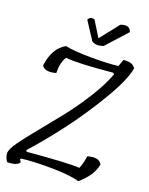

<svg xmlns="http://www.w3.org/2000/svg" viewBox="-136 -1023 857 1108"><g transform="rotate(15 292.5 -469.0)"><path d="M90 -41 85 -36 93 -19Q76 5 17 0Q3 -24 3.5 -48.5Q4 -73 42 -117.5Q80 -162 139.5 -222.5Q199 -283 262.5 -350Q326 -417 387.5 -498Q449 -579 482 -649L475 -657Q260 -655 190 -670Q161 -631 158 -570Q91 -558 73 -593Q97 -702 172 -735Q224 -719 324.5 -709.5Q425 -700 494 -702L513 -744Q547 -743 561 -736Q575 -729 585 -713Q567 -641 476.5 -515Q386 -389 286 -279Q186 -169 106 -96L111 -87Q363 -87 428 -76Q447 -112 455 -152Q524 -167 541 -126Q523 -58 442 0Q391 -21 278.5 -32.5Q166 -44 90 -41ZM382 -792Q339 -780 312 -800L251 -914Q265 -937 291 -926L341 -827L443 -935Q498 -951 507 -908Z"/></g></svg>

Font: Tillana
Style: Regular
Weight: 400
Designer: Lipi Raval (Devanagari, Latin), Jonny Pinhorn (Latin)
Foundry: Indian Type Foundry
Version: Version 2.002;PS 1.0;hotconv 1.0.79;makeotf.lib2.5.61930; tt